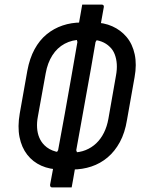

<svg xmlns="http://www.w3.org/2000/svg" viewBox="-20 -768 640 836"><path d="M338 -748Q360 -748 381 -748Q402 -748 423 -748Q428 -748 430.5 -745Q433 -742 432 -737Q426 -703 420 -670Q414 -637 408 -604L396 -585Q386 -525 375.5 -466.5Q365 -408 354.5 -350Q344 -292 333.5 -233Q323 -174 312 -114L318 -97Q315 -81 311.5 -62.5Q308 -44 305 -25Q302 -6 298.5 12.5Q295 31 292 48Q271 48 250 48Q229 48 207 48Q202 48 200 45Q198 42 198 37Q204 7 210.5 -30Q217 -67 222 -97L233 -114Q248 -195 262 -272Q276 -349 289.5 -427Q303 -505 317 -585L312 -604Q317 -628 321 -651.5Q325 -675 329.5 -699.5Q334 -724 338 -748ZM387 -670Q432 -670 469 -653.5Q506 -637 531.5 -606.5Q557 -576 566.5 -531.5Q576 -487 566 -432L533 -246Q524 -190 502 -149.5Q480 -109 448.5 -82.5Q417 -56 378 -43Q339 -30 296 -30H244Q197 -30 160 -46.5Q123 -63 98.5 -94.5Q74 -126 65 -171Q56 -216 66 -274L99 -460Q109 -514 130.5 -553.5Q152 -593 183 -618.5Q214 -644 252.5 -657Q291 -670 334 -670ZM145 -261Q140 -235 141.5 -211.5Q143 -188 151 -169Q159 -150 173 -136Q183 -126 195.5 -119Q208 -112 223 -108Q238 -104 256 -104H296Q327 -104 353 -114.5Q379 -125 399 -144Q419 -163 432.5 -190Q446 -217 452 -251L485 -439Q490 -466 488.5 -489Q487 -512 479.5 -531.5Q472 -551 458 -564Q443 -579 422 -587Q401 -595 375 -595H335Q294 -595 261.5 -577.5Q229 -560 208 -527Q187 -494 179 -449Z"/></svg>

Font: RecMonoLinear Nerd Font Mono
Style: Italic
Weight: 400
Italic angle: -10°
Monospace: yes
Version: Version 1.085; ttfautohint (v1.8.4.7-5d5b);Nerd Fonts 3.2.1